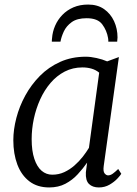

<svg xmlns="http://www.w3.org/2000/svg" viewBox="-20 -813 601 843"><path d="M435.5 -85Q432 -60.5 439.2 -51.8Q446.5 -43 454.5 -43Q464.5 -43 474.8 -50.2Q485 -57.5 499 -71L512.5 -50Q509 -43.5 495.5 -29Q482 -14.5 461 -2.2Q440 10 414 10Q386.5 10 370.8 -5.2Q355 -20.5 357 -56.5L362.5 -99Q344.5 -73 321.2 -47.8Q298 -22.5 267.2 -6.2Q236.5 10 196 10Q144 10 109 -16.8Q74 -43.5 56.2 -90.5Q38.5 -137.5 38.5 -197.5Q38.5 -244 51.8 -295Q65 -346 91 -393.5Q117 -441 155.2 -479.8Q193.5 -518.5 244 -541.2Q294.5 -564 357 -564Q378 -564 404 -558.2Q430 -552.5 450.5 -543.5L502 -562.5ZM415.5 -494Q401 -506 382.2 -511.5Q363.5 -517 342 -517Q299.5 -517 264.2 -498.8Q229 -480.5 202 -449Q175 -417.5 156.5 -376.8Q138 -336 128.5 -291.2Q119 -246.5 119 -202Q119 -150.5 130.8 -115.5Q142.5 -80.5 162.8 -63.2Q183 -46 209.5 -46Q238 -46 262.2 -57.2Q286.5 -68.5 307 -86.5Q327.5 -104.5 343.5 -125Q359.5 -145.5 370.5 -164ZM207.5 -630Q207.5 -634 207.8 -638Q208 -642 208.5 -645Q210.5 -673.5 222 -700Q233.5 -726.5 253.8 -747.5Q274 -768.5 302.5 -780.8Q331 -793 367 -793Q408.5 -793 437 -773Q465.5 -753 480.8 -720Q496 -687 496 -648.5Q496 -645 495.2 -639Q494.5 -633 494.5 -630H455.5Q455.5 -633.5 455.5 -637.5Q455.5 -641.5 454.5 -646Q449 -679 429 -706Q409 -733 360.5 -733Q318.5 -733 294.8 -715.8Q271 -698.5 260 -674.5Q249 -650.5 245.5 -630Z"/></svg>

Font: Merriweather 28pt Light
Style: Italic
Weight: 300
Italic angle: -7.8°
Version: Version 2.101